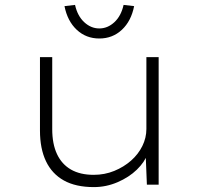

<svg xmlns="http://www.w3.org/2000/svg" viewBox="-20 -753 808 783"><path d="M363 10Q289 10 240.5 -17Q192 -44 167.5 -95.5Q143 -147 143 -220V-520H193V-226Q193 -166 212.5 -124.5Q232 -83 269.5 -61.5Q307 -40 362 -40Q407 -40 446 -56Q485 -72 514.5 -98Q544 -124 560.5 -157.5Q577 -191 577 -227V-520H627V0H579L574 -125L582 -126Q570 -92 538 -61Q506 -30 459.5 -10Q413 10 363 10ZM385 -596Q331 -596 293 -631.5Q255 -667 243 -728L286 -733Q296 -688 323.5 -662.5Q351 -637 385 -637Q419 -637 446.5 -662.5Q474 -688 484 -733L527 -728Q515 -667 477 -631.5Q439 -596 385 -596Z"/></svg>

Font: Lexend Giga ExtraLight
Style: Regular
Weight: 250
Version: Version 1.007